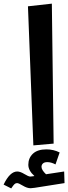

<svg xmlns="http://www.w3.org/2000/svg" viewBox="-121 -797 376 1059"><path d="M174.8 -4.9 63 4.9 33.2 -762.2 165 -776.9ZM232.9 148.9 234.9 212.9 70.8 238.8Q51.3 241.2 47.9 241.2Q28.3 241.2 5.1 227.1Q-18.1 212.9 -26.9 212.9Q-35.2 212.9 -41.5 219Q-47.9 225.1 -59.1 242.2L-101.1 221.2Q-66.4 148.9 -25.9 148.9Q-9.3 148.9 13.4 162.8Q36.1 176.8 45.9 176.8Q48.3 176.8 64 174.8L68.8 173.8Q35.2 144 35.2 111.8Q35.2 74.7 60.5 50.8Q85.9 26.9 134.8 26.9Q174.3 26.9 208 43.9L185.1 109.9Q161.1 97.2 140.1 97.2Q123.5 97.2 115.7 104.7Q107.9 112.3 107.9 123Q107.9 140.6 132.8 164.1Z"/></svg>

Font: FiraGO SemiBold
Style: Italic
Weight: 600
Italic angle: -8°
Designer: bBox Type GmbH
Foundry: bBox Type GmbH
Version: Version 1.001;PS 001.001;hotconv 1.0.88;makeotf.lib2.5.64775